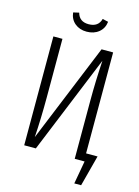

<svg xmlns="http://www.w3.org/2000/svg" viewBox="-146 -944 844 1167"><g transform="rotate(15 276.0 -360.0)"><path d="M274.9 -765.1Q230.5 -765.1 200.7 -789.8Q170.9 -814.5 166 -856.9L202.1 -865.2Q216.3 -812 274.9 -812Q335.9 -812 350.1 -865.2L386.2 -856.9Q381.3 -814.5 350.8 -789.8Q320.3 -765.1 274.9 -765.1ZM463.9 -49.8H536.1L484.9 145H441.9L467.8 0H405.8V-366.2Q405.8 -487.3 414.1 -619.1L161.1 0H87.9V-685.1H145V-317.9Q145 -185.1 137.2 -64.9L391.1 -685.1H463.9Z"/></g></svg>

Font: Fira Sans Compressed Light
Style: Regular
Weight: 300
Width: 1
Designer: Carrois Corporate & Edenspiekermann AG
Foundry: Carrois Corporate GbR & Edenspiekermann AG
Version: Version 4.203;PS 004.203;hotconv 1.0.88;makeotf.lib2.5.64775